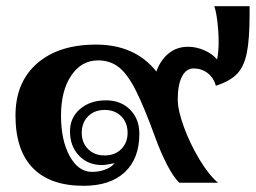

<svg xmlns="http://www.w3.org/2000/svg" viewBox="-20 -590 826 620"><path d="M786 -570V-546Q786 -463 777 -419Q768 -375 745.5 -351.5Q723 -328 677 -313Q670 -339 650.5 -354Q631 -369 605 -369Q581 -369 567.5 -342.5Q554 -316 554 -269Q554 -234 574 -179.5Q594 -125 624.5 -74.5Q655 -24 684 0H559Q541 -17 520.5 -56Q500 -95 481 -147Q445 -246 418 -299Q391 -352 363 -373.5Q335 -395 297 -395Q243 -395 210 -346Q177 -297 177 -217Q177 -137 205 -86Q233 -35 277 -35Q300 -35 320 -42.5Q340 -50 350 -63Q320 -57 310 -57Q264 -57 235 -87.5Q206 -118 206 -166Q206 -210 238.5 -238Q271 -266 322 -266Q370 -266 400 -236Q430 -206 430 -158Q430 -78 383 -34Q336 10 250 10Q142 10 86 -47.5Q30 -105 30 -217Q30 -324 99.5 -385Q169 -446 290 -446Q416 -446 485 -359Q498 -396 524.5 -417.5Q551 -439 587 -439Q614 -439 640 -427.5Q666 -416 681 -398Q686 -421 686 -455Q686 -487 682 -520Q678 -553 672 -570ZM392 -161Q392 -194 371.5 -214.5Q351 -235 318 -235Q285 -235 264.5 -214.5Q244 -194 244 -161Q244 -129 264.5 -108.5Q285 -88 318 -88Q351 -88 371.5 -108.5Q392 -129 392 -161Z"/></svg>

Font: Fahkwang
Style: Bold
Weight: 700
Designer: Suppakit Chalermlarp | Katatrad Co.,Ltd.
Foundry: Cadson Demak Co.,Ltd.
Version: Version 1.000; ttfautohint (v1.6)